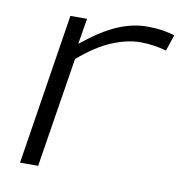

<svg xmlns="http://www.w3.org/2000/svg" viewBox="-67 -606 632 669"><g transform="rotate(10 249.5 -272.0)"><path d="M190 -534 175 -443Q243 -498 296.5 -521Q350 -544 403 -544Q431 -544 456.5 -540Q482 -536 499 -530L480 -473Q459 -479 435 -482.5Q411 -486 388 -486Q342 -486 288.5 -464Q235 -442 173 -389L111 0H47L131 -534Z"/></g></svg>

Font: Georama Expanded Light
Style: Italic
Weight: 300
Width: 7
Italic angle: -9°
Designer: Jean-Baptiste Levee
Foundry: Production Type
Version: Version 1.000